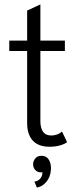

<svg xmlns="http://www.w3.org/2000/svg" viewBox="-20 -653 351 870"><path d="M284 -9Q273 0 251.5 6Q230 12 205 12Q154 12 128.5 -16Q103 -44 103 -95V-422H22V-469H103V-605L163 -633V-469H274V-422H163V-103Q163 -73 175 -56Q187 -39 213 -39Q225 -39 238 -43.5Q251 -48 261 -57ZM211 109Q211 121 208 134.5Q205 148 197.5 160.5Q190 173 178 183Q166 193 147 197L136 170Q152 168 162 156.5Q172 145 172 131V127Q171 128 170 128H164Q151 128 140.5 118Q130 108 130 90Q130 78 139.5 65.5Q149 53 168 53Q190 53 200.5 69.5Q211 86 211 109Z"/></svg>

Font: Post Grotesk Light
Style: Light
Weight: 300
Version: Version 1.0